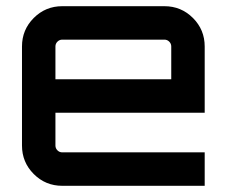

<svg xmlns="http://www.w3.org/2000/svg" viewBox="-20 -600 732 620"><path d="M511 -580Q565 -580 603 -542Q641 -504 641 -450V-236H159V-130Q159 -121 165.5 -114.5Q172 -108 181 -108H641V0H181Q127 0 89 -38Q51 -76 51 -130V-450Q51 -504 89 -542Q127 -580 181 -580ZM159 -344H533V-450Q533 -459 526.5 -465.5Q520 -472 511 -472H181Q172 -472 165.5 -465.5Q159 -459 159 -450Z"/></svg>

Font: Orbitron
Style: Regular
Weight: 500
Designer: Matt McInerney
Foundry: Matt McInerney
Version: 1.000